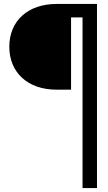

<svg xmlns="http://www.w3.org/2000/svg" viewBox="-20 -734 547 970"><path d="M470 -714H265C122 -714 27 -629 27 -498C27 -367 121 -281 265 -281H339V-646H397V216H470Z"/></svg>

Font: Non Bureau Light
Style: Regular
Weight: 300
Designer: Jona Saucedo
Foundry: Non Foundry
Version: Version 1.000;FEAKit 1.0